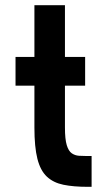

<svg xmlns="http://www.w3.org/2000/svg" viewBox="-20 -720 414 742"><path d="M113 -227V-389H40V-500H113V-700H231V-500H309V-389H231V-227Q231 -182 238 -159Q245 -136 257.5 -127.5Q270 -119 285.5 -118Q301 -117 317 -117H334V2H319Q264 2 225 -6Q186 -14 161 -37.5Q136 -61 124.5 -106.5Q113 -152 113 -227Z"/></svg>

Font: Kulim Park
Style: Bold
Weight: 700
Designer: Noponies / Dale Sattler
Foundry: Noponies
Version: Version 1.000; ttfautohint (v1.8.3)